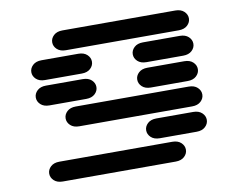

<svg xmlns="http://www.w3.org/2000/svg" viewBox="-78 -716 1157 932"><g transform="rotate(-10 500.0 -249.5)"><path d="M159.2 111.3H715.8Q743.2 111.3 758.8 96.7Q774.4 82 774.4 62.5Q774.4 43 758.8 28.3Q743.2 13.7 715.8 13.7H159.2Q131.8 13.7 116.2 28.3Q100.6 43 100.6 62.5Q100.6 82 116.2 96.7Q131.8 111.3 159.2 111.3ZM659.2 -13.7H840.8Q868.2 -13.7 883.8 -28.3Q899.4 -43 899.4 -62.5Q899.4 -82 883.8 -96.7Q868.2 -111.3 840.8 -111.3H659.2Q631.8 -111.3 616.2 -96.7Q600.6 -82 600.6 -62.5Q600.6 -43 616.2 -28.3Q631.8 -13.7 659.2 -13.7ZM284.2 -138.7H840.8Q868.2 -138.7 883.8 -153.3Q899.4 -168 899.4 -187.5Q899.4 -207 883.8 -221.7Q868.2 -236.3 840.8 -236.3H284.2Q256.8 -236.3 241.2 -221.7Q225.6 -207 225.6 -187.5Q225.6 -168 241.2 -153.3Q256.8 -138.7 284.2 -138.7ZM159.2 -263.7H340.8Q368.2 -263.7 383.8 -278.3Q399.4 -293 399.4 -312.5Q399.4 -332 383.8 -346.7Q368.2 -361.3 340.8 -361.3H159.2Q131.8 -361.3 116.2 -346.7Q100.6 -332 100.6 -312.5Q100.6 -293 116.2 -278.3Q131.8 -263.7 159.2 -263.7ZM659.2 -263.7H840.8Q868.2 -263.7 883.8 -278.3Q899.4 -293 899.4 -312.5Q899.4 -332 883.8 -346.7Q868.2 -361.3 840.8 -361.3H659.2Q631.8 -361.3 616.2 -346.7Q600.6 -332 600.6 -312.5Q600.6 -293 616.2 -278.3Q631.8 -263.7 659.2 -263.7ZM159.2 -388.7H340.8Q368.2 -388.7 383.8 -403.3Q399.4 -418 399.4 -437.5Q399.4 -457 383.8 -471.7Q368.2 -486.3 340.8 -486.3H159.2Q131.8 -486.3 116.2 -471.7Q100.6 -457 100.6 -437.5Q100.6 -418 116.2 -403.3Q131.8 -388.7 159.2 -388.7ZM659.2 -388.7H840.8Q868.2 -388.7 883.8 -403.3Q899.4 -418 899.4 -437.5Q899.4 -457 883.8 -471.7Q868.2 -486.3 840.8 -486.3H659.2Q631.8 -486.3 616.2 -471.7Q600.6 -457 600.6 -437.5Q600.6 -418 616.2 -403.3Q631.8 -388.7 659.2 -388.7ZM284.2 -513.7H840.8Q868.2 -513.7 883.8 -528.3Q899.4 -543 899.4 -562.5Q899.4 -582 883.8 -596.7Q868.2 -611.3 840.8 -611.3H284.2Q256.8 -611.3 241.2 -596.7Q225.6 -582 225.6 -562.5Q225.6 -543 241.2 -528.3Q256.8 -513.7 284.2 -513.7Z"/></g></svg>

Font: Sixtyfour Convergence
Style: Regular
Weight: 400
Designer: Jens Kutilek
Foundry: Jens Kutilek
Version: Version 2.001